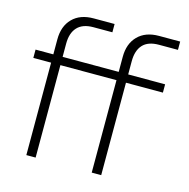

<svg xmlns="http://www.w3.org/2000/svg" viewBox="-107 -835 925 939"><g transform="rotate(15 355.5 -365.5)"><path d="M108 0V-468H18V-510H108V-586Q108 -653 146.5 -692Q185 -731 253 -731H359V-689H263Q209 -689 182 -660Q155 -631 155 -577V-510H439V-586Q439 -653 477.5 -692Q516 -731 584 -731H691V-689H595Q540 -689 513.5 -660Q487 -631 487 -577V-510H674V-468H487V0H439V-468H155V0Z"/></g></svg>

Font: MuseoModerno ExtraLight
Style: Regular
Weight: 200
Designer: Pablo Cosgaya, Héctor Gatti, Marcela Romero, and the Authors of The MuseoModerno Project.
Foundry: Omnibus-Type Team
Version: Version 1.001